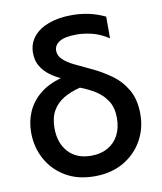

<svg xmlns="http://www.w3.org/2000/svg" viewBox="-84 -803 746 885"><g transform="rotate(-10 289.0 -360.0)"><path d="M288.2 15Q208.9 15 152 -19Q95.1 -52.9 64.5 -109.6Q33.8 -166.2 33.8 -234.1Q33.8 -286.5 53.4 -331Q73 -375.6 112.6 -408.2Q152.2 -440.8 212.3 -457.8Q186 -469.4 161.7 -487.5Q137.3 -505.6 121.6 -531.8Q105.9 -557.9 105.9 -593.5Q105.9 -637.2 131.6 -669.1Q157.2 -700.9 203.6 -717.9Q249.9 -735 311.9 -735Q350.4 -735 388.8 -727.3Q427.1 -719.6 467.4 -700.6V-599.2Q425.1 -626.1 387.6 -634.6Q350.1 -643.1 318.9 -643.1Q262.7 -643.1 237.8 -627.2Q212.8 -611.4 212.8 -586Q212.8 -561.8 232.2 -543.7Q251.6 -525.5 283.9 -509.7Q316.2 -493.9 354.9 -476.1Q404.4 -453.5 447.7 -422.5Q491 -391.5 517.7 -345.4Q544.4 -299.3 544.4 -231.4Q544.4 -163.4 512.8 -107.5Q481.2 -51.6 423.8 -18.3Q366.2 15 288.2 15ZM288.8 -81Q333.2 -81 366.1 -99.3Q399 -117.7 417 -151.7Q434.9 -185.7 434.9 -232.5Q434.9 -279.8 414.9 -311.6Q394.8 -343.5 362.1 -364.2Q329.4 -384.9 291.3 -399.1Q246.7 -388.3 213.5 -368.4Q180.3 -348.5 161.8 -316.2Q143.3 -283.8 143.3 -235.6Q143.3 -165.6 181.9 -123.3Q220.4 -81 288.8 -81Z"/></g></svg>

Font: Geologica-Sharp
Style: Regular
Weight: 100
Designer: Sindre Bremnes, Frode Helland
Foundry: Monokrom Skriftforlag AS
Version: Version 1.010;gftools[0.9.28]